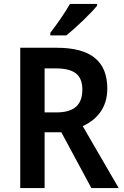

<svg xmlns="http://www.w3.org/2000/svg" viewBox="-20 -957 630 977"><path d="M474 -928V-937H336C311 -892 269 -833 236 -790V-777H318C365 -815 444 -890 474 -928ZM268 -714H83V0H207V-284H292L445 0H584L401 -315C472 -348 526 -407 526 -506C526 -645 443 -714 268 -714ZM262 -609C356 -609 399 -578 399 -501C399 -424 358 -385 267 -385H207V-609Z"/></svg>

Font: Noto Sans Myanmar SemiCondensed SemiBold
Style: Regular
Weight: 600
Width: 4
Designer: Monotype Design Team
Foundry: Monotype Imaging Inc.
Version: Version 2.107